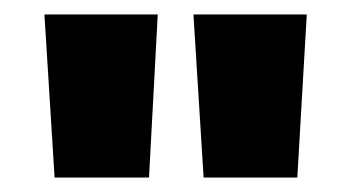

<svg xmlns="http://www.w3.org/2000/svg" viewBox="-20 -822 491 268"><path d="M56.2 -574.2 42 -801.8H200.2L188 -574.2ZM264.2 -574.2 250 -801.8H408.2L395 -574.2Z"/></svg>

Font: Poppins ExtraBold
Style: Regular
Weight: 800
Designer: Ninad Kale (Devanagari), Jonny Pinhorn (Latin)
Foundry: Indian Type Foundry
Version: Version 3.200;PS 1.000;hotconv 16.6.54;makeotf.lib2.5.65590